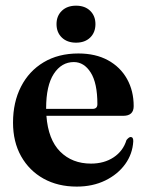

<svg xmlns="http://www.w3.org/2000/svg" viewBox="-20 -662 530 693"><path d="M462.5 -279Q462.5 -244 425 -244H147.5Q154 -158 197.2 -114.8Q240.5 -71.5 308.5 -71.5Q356 -71.5 390.2 -94.2Q424.5 -117 436.5 -156.5Q445.5 -167.5 451.5 -167.5Q461.5 -167.5 461 -152Q458.5 -106.5 431.8 -69.5Q405 -32.5 359.8 -10.5Q314.5 11.5 257 11.5Q189 11.5 137.2 -17.2Q85.5 -46 56.2 -98Q27 -150 27 -219.5Q27 -293 55.8 -349.2Q84.5 -405.5 137.5 -437.2Q190.5 -469 263 -469Q325 -469 369.8 -444.5Q414.5 -420 438.5 -377Q462.5 -334 462.5 -279ZM246.5 -438Q202 -438 174.2 -395.5Q146.5 -353 146.5 -271V-269H314Q331.5 -269 331.5 -286Q331.5 -362 307.5 -400Q283.5 -438 246.5 -438ZM254.5 -508Q222.5 -508 203.2 -526.5Q184 -545 184 -575Q184 -604.5 203.2 -623Q222.5 -641.5 254.5 -641.5Q286.5 -641.5 305.5 -623Q324.5 -604.5 324.5 -575Q324.5 -545 305.5 -526.5Q286.5 -508 254.5 -508Z"/></svg>

Font: Fraunces 72pt SemiBold
Style: Regular
Weight: 600
Version: Version 1.000;[b76b70a41]